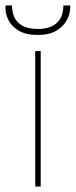

<svg xmlns="http://www.w3.org/2000/svg" viewBox="-81 -683 277 703"><path d="M48 0V-496H68V0ZM57 -555Q14 -555 -12 -570.5Q-38 -586 -49.5 -608.5Q-61 -631 -61 -653V-663H-37Q-37 -622 -13.5 -599.5Q10 -577 57 -577Q104 -577 127.5 -599.5Q151 -622 151 -663H176V-654Q176 -632 163.5 -609Q151 -586 125 -570.5Q99 -555 57 -555Z"/></svg>

Font: DM Sans 36pt Thin
Style: Regular
Weight: 250
Designer: Colophon Foundry, Jonny Pinhorn
Foundry: Colophon Foundry
Version: Version 4.004;gftools[0.9.30]